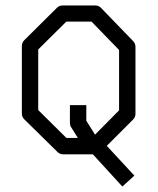

<svg xmlns="http://www.w3.org/2000/svg" viewBox="-20 -617 580 703"><path d="M371 -83 472 26 428 66 320 -52H211Q199 -52 190 -61L69 -180Q60 -189 60 -201V-448Q60 -461 69 -470L189 -589Q197 -597 210 -597H328Q341 -597 349 -589L467 -467Q476 -458 476 -446V-200Q476 -188 467 -179ZM328 -124 416 -213V-434L315 -538H223L120 -436V-214L223 -112H265L240 -152Q236 -158.5 236 -167V-232H296V-175Z"/></svg>

Font: 3270 Nerd Font Mono
Style: Regular
Weight: 400
Monospace: yes
Version: Version 3.0.1;Nerd Fonts 3.0.0